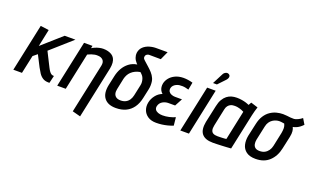

<svg xmlns="http://www.w3.org/2000/svg" viewBox="-93 -1221 3187 1945"><g transform="rotate(20 1500.5 -248.5)"><path d="M375 -146 298 -299 526 -501H410L199 -314L238 -500L148 -512L39 0H132L174 -196L219 -233L281 -112Q296 -84 313 -58Q330 -32 355 -16Q380 0 417 0H428L447 -81H443Q430 -81 419.5 -87Q409 -93 398 -107.5Q387 -122 375 -146Z M863 -344 749 190 836 213 955 -346Q962 -383 959.5 -410Q957 -437 946 -456.5Q935 -476 916.5 -487.5Q898 -499 875 -505Q852 -511 825 -511Q803 -511 780.5 -505.5Q758 -500 738 -491.5Q718 -483 704 -474L710 -501H619L512 0H604L689 -400Q709 -410 727 -416Q745 -422 761.5 -425Q778 -428 792 -427Q812 -427 826.5 -421.5Q841 -416 851 -405.5Q861 -395 864 -379.5Q867 -364 863 -344Z M1282 -612 1406 -611 1447 -701H1331Q1291 -702 1252.5 -690.5Q1214 -679 1187.5 -654Q1161 -629 1155 -588Q1152 -565 1161 -538.5Q1170 -512 1191 -489L1201 -479Q1150 -471 1114 -443Q1078 -415 1055.5 -375.5Q1033 -336 1023 -290L1000 -184Q981 -91 1020 -40.5Q1059 10 1145 10Q1208 10 1254 -12Q1300 -34 1330.5 -77Q1361 -120 1374 -184L1395 -281Q1400 -304 1400.5 -325Q1401 -346 1398.5 -365Q1396 -384 1389 -400Q1376 -430 1354.5 -453.5Q1333 -477 1309 -498Q1285 -519 1261 -541Q1256 -546 1250.5 -551.5Q1245 -557 1242.5 -564.5Q1240 -572 1242 -581Q1243 -591 1249.5 -598Q1256 -605 1264.5 -608.5Q1273 -612 1282 -612ZM1303 -292 1278 -175Q1272 -147 1258 -125.5Q1244 -104 1221 -91.5Q1198 -79 1166 -79Q1135 -79 1117 -91.5Q1099 -104 1093.5 -125.5Q1088 -147 1094 -175L1119 -295Q1124 -316 1134.5 -336.5Q1145 -357 1162.5 -373.5Q1180 -390 1203.5 -401.5Q1227 -413 1257 -418L1273 -403Q1289 -388 1296.5 -368Q1304 -348 1305.5 -328Q1307 -308 1303 -292Z M1774 -417 1789 -497Q1762 -505 1737 -508.5Q1712 -512 1687 -512Q1636 -511 1599 -493Q1562 -475 1540 -447.5Q1518 -420 1511 -388Q1507 -367 1509.5 -348Q1512 -329 1520.5 -313.5Q1529 -298 1543 -286Q1501 -270 1473 -233.5Q1445 -197 1437 -156Q1428 -113 1441.5 -75Q1455 -37 1490.5 -13Q1526 11 1581 11Q1613 11 1643 7Q1673 3 1702.5 -4.5Q1732 -12 1760 -23L1751 -111Q1737 -105 1720.5 -99.5Q1704 -94 1686.5 -90Q1669 -86 1651.5 -84Q1634 -82 1617 -82Q1589 -82 1567.5 -90Q1546 -98 1536 -113.5Q1526 -129 1531 -151Q1535 -169 1545 -182Q1555 -195 1568.5 -203Q1582 -211 1598 -215.5Q1614 -220 1629 -220H1703L1747 -302H1672Q1653 -302 1634 -309Q1615 -316 1604.5 -330.5Q1594 -345 1598 -369Q1602 -386 1613 -398Q1624 -410 1639.5 -417.5Q1655 -425 1672 -428Q1690 -430 1707 -429.5Q1724 -429 1740.5 -425.5Q1757 -422 1774 -417Z M2101 -642Q2111 -653 2116 -664.5Q2121 -676 2119 -687Q2117 -698 2107 -704Q2095 -712 2082.5 -709.5Q2070 -707 2059.5 -698.5Q2049 -690 2044 -678L1986 -565H2028ZM1839 0H1932L2038 -501H1946Z M2494 -487 2418 -511Q2411 -501 2406 -490.5Q2401 -480 2401 -480Q2388 -486 2367.5 -492.5Q2347 -499 2320.5 -503.5Q2294 -508 2265 -508Q2235 -508 2208.5 -500.5Q2182 -493 2159.5 -475.5Q2137 -458 2119.5 -428.5Q2102 -399 2093 -355L2053 -170Q2045 -128 2049 -95Q2053 -62 2070.5 -40Q2088 -18 2118 -7Q2148 4 2191 4Q2211 4 2236.5 3Q2262 2 2288 1Q2314 0 2336 -1.5Q2358 -3 2371.5 -4Q2385 -5 2385 -5L2468 -393Q2473 -417 2480 -441.5Q2487 -466 2494 -487ZM2145 -167 2184 -352Q2189 -377 2200.5 -391.5Q2212 -406 2225.5 -413Q2239 -420 2252 -421.5Q2265 -423 2275 -423Q2286 -423 2298 -421.5Q2310 -420 2323.5 -416Q2337 -412 2349.5 -407.5Q2362 -403 2374 -396L2307 -79Q2301 -78 2291 -77Q2281 -76 2268.5 -75.5Q2256 -75 2242 -74.5Q2228 -74 2213 -74Q2184 -74 2166.5 -83Q2149 -92 2143.5 -112.5Q2138 -133 2145 -167Z M3001 -484 2965 -544Q2946 -528 2921.5 -516.5Q2897 -505 2881 -504Q2862 -503 2843 -505Q2824 -507 2803.5 -509.5Q2783 -512 2761 -512Q2728 -512 2693 -503Q2658 -494 2626 -472.5Q2594 -451 2570 -414Q2546 -377 2534 -321L2504 -185Q2494 -133 2504.5 -88.5Q2515 -44 2551.5 -17Q2588 10 2652 10Q2744 10 2800.5 -43.5Q2857 -97 2875 -185L2904 -318Q2912 -356 2909 -381.5Q2906 -407 2897 -423Q2913 -426 2930.5 -433Q2948 -440 2965.5 -452.5Q2983 -465 3001 -484ZM2811 -327 2779 -176Q2773 -148 2757.5 -126Q2742 -104 2719 -91.5Q2696 -79 2664 -79Q2633 -79 2616.5 -92Q2600 -105 2595.5 -127.5Q2591 -150 2596 -176L2629 -330Q2635 -359 2648.5 -378.5Q2662 -398 2679.5 -409.5Q2697 -421 2715.5 -426.5Q2734 -432 2751 -432Q2761 -432 2769.5 -431Q2778 -430 2787 -428.5Q2796 -427 2804 -426Q2807 -419 2810 -411.5Q2813 -404 2814.5 -395Q2816 -386 2816 -375.5Q2816 -365 2814.5 -352.5Q2813 -340 2811 -327Z"/></g></svg>

Font: Advent Pro SemiBold
Style: Italic
Weight: 600
Italic angle: -12°
Version: Version 3.000